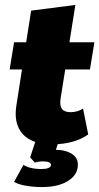

<svg xmlns="http://www.w3.org/2000/svg" viewBox="-20 -574 402 777"><path d="M192 10Q109 10 72 -31.5Q35 -73 46 -145L69 -293H19L37 -403H86L106 -531L285 -554L261 -403H362L344 -293H244L225 -174Q221 -146 231 -133Q241 -120 266 -120Q280 -120 293.5 -124Q307 -128 316 -135L337 -30Q309 -10 272 0Q235 10 192 10ZM150 183Q115 183 84 177.5Q53 172 37 162L75 93Q84 100 103 105Q122 110 147 110Q166 110 175.5 106Q185 102 186 96Q189 79 153 79Q146 79 138.5 80Q131 81 121 84L102 63L126 -10H220L198 57L154 40Q180 32 202 32Q247 32 273.5 50.5Q300 69 294 105Q289 139 250.5 161Q212 183 150 183Z"/></svg>

Font: Rokkitt SemiBold Black
Style: Italic
Weight: 900
Italic angle: -9°
Version: Version 3.103